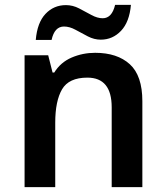

<svg xmlns="http://www.w3.org/2000/svg" viewBox="-20 -769 682 789"><path d="M371 -552Q462 -552 513.5 -505Q565 -458 565 -353V0H439V-328Q439 -450 339 -450Q263 -450 235 -402Q207 -354 207 -265V0H81V-542H178L196 -471H203Q229 -513 274.5 -532.5Q320 -552 371 -552ZM127 -605Q133 -676 167 -712Q201 -748 251 -748Q279 -748 305 -734.5Q331 -721 355.5 -707.5Q380 -694 402 -694Q440 -694 453 -749H518Q512 -679 477.5 -642.5Q443 -606 394 -606Q367 -606 341 -619.5Q315 -633 290.5 -646.5Q266 -660 243 -660Q204 -660 192 -605Z"/></svg>

Font: Noto Sans Bassa Vah SemiBold
Style: Regular
Weight: 600
Designer: Monotype Design Team
Foundry: Monotype Imaging Inc.
Version: Version 2.002; ttfautohint (v1.8.4.7-5d5b)